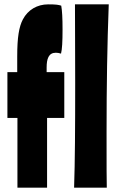

<svg xmlns="http://www.w3.org/2000/svg" viewBox="-20 -861 536 881"><path d="M324 -841C324 -717 325 -661 325 -480C325 -273 324 -117 320 0H470C469 -48 469 -74 469 -255C469 -468 472 -657 479 -841ZM60 0H196V-320H275V-530H194V-551C194 -591 203 -619 236 -619C243 -619 251 -618 260 -615C265 -634 267 -670 267 -726C267 -778 265 -813 261 -835C248 -839 238 -841 201 -841C151 -841 108 -816 85 -772C67 -738 59 -689 59 -602V-530H14V-320H60Z"/></svg>

Font: Ranchers
Style: Regular
Weight: 400
Designer: Pablo Impallari, Brenda Gallo
Foundry: Pablo Impallari, Brenda Gallo
Version: Version 1.000